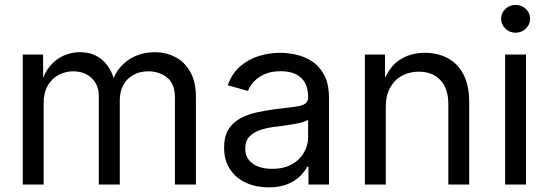

<svg xmlns="http://www.w3.org/2000/svg" viewBox="-20 -768 2284 799"><path d="M74.7 0V-541H159.2L159.7 -421.4H152.3Q164.1 -464.8 188.2 -493.4Q212.4 -522 244.9 -536.4Q277.3 -550.8 312.5 -550.8Q372.1 -550.8 409.9 -514.4Q447.8 -478 458.5 -420.9H445.8Q455.6 -460 481.2 -489.3Q506.8 -518.6 543.5 -534.7Q580.1 -550.8 623.5 -550.8Q670.9 -550.8 710 -530.3Q749 -509.8 772.2 -468.3Q795.4 -426.8 795.4 -363.3V0H708V-360.8Q708 -420.4 674.8 -445.8Q641.6 -471.2 597.7 -471.2Q561 -471.2 534.2 -455.8Q507.3 -440.4 492.9 -413.6Q478.5 -386.7 478.5 -351.6V0H391.1V-369.6Q391.1 -415.5 360.8 -443.4Q330.6 -471.2 284.2 -471.2Q252.4 -471.2 224.1 -456.3Q195.8 -441.4 178.7 -411.9Q161.6 -382.3 161.6 -338.9V0Z M1097.7 11.7Q1045.9 11.7 1003.9 -7.3Q961.9 -26.4 937.3 -63.5Q912.6 -100.6 912.6 -154.3Q912.6 -200.7 930.9 -229.7Q949.2 -258.8 980 -275.4Q1010.7 -292 1048.3 -300.3Q1085.9 -308.6 1124 -313.5Q1172.9 -319.8 1203.1 -323.2Q1233.4 -326.7 1247.8 -335Q1262.2 -343.3 1262.2 -363.3V-366.2Q1262.2 -399.4 1249.5 -422.9Q1236.8 -446.3 1211.4 -459Q1186 -471.7 1147.9 -471.7Q1109.4 -471.7 1081.8 -459.5Q1054.2 -447.3 1036.9 -428.7Q1019.5 -410.2 1012.2 -389.6L927.7 -413.1Q945.3 -462.4 979.5 -491.9Q1013.7 -521.5 1057.4 -534.9Q1101.1 -548.3 1146 -548.3Q1176.3 -548.3 1211.4 -540.8Q1246.6 -533.2 1277.8 -513.2Q1309.1 -493.2 1329.1 -456.1Q1349.1 -418.9 1349.1 -358.9V0H1263.7V-74.2H1258.3Q1249 -55.2 1229 -35.2Q1209 -15.1 1176.5 -1.7Q1144 11.7 1097.7 11.7ZM1112.3 -65.4Q1161.6 -65.4 1194.8 -84.2Q1228 -103 1245.1 -133.3Q1262.2 -163.6 1262.2 -196.8V-270.5Q1256.8 -264.6 1239.7 -259.8Q1222.7 -254.9 1200.2 -251Q1177.7 -247.1 1156 -244.4Q1134.3 -241.7 1120.1 -239.7Q1088.4 -235.8 1061 -226.3Q1033.7 -216.8 1017.1 -198.7Q1000.5 -180.7 1000.5 -149.4Q1000.5 -122.1 1014.9 -103.3Q1029.3 -84.5 1054.4 -75Q1079.6 -65.4 1112.3 -65.4Z M1585.4 -322.8V0H1498.5V-541H1582L1582.5 -409.7H1568.4Q1593.8 -484.4 1639.6 -516.4Q1685.5 -548.3 1747.6 -548.3Q1802.2 -548.3 1844 -525.6Q1885.7 -502.9 1909.2 -457.3Q1932.6 -411.6 1932.6 -342.3V0H1845.7V-335Q1845.7 -398.9 1813 -434.3Q1780.3 -469.7 1722.7 -469.7Q1684.1 -469.7 1652.8 -452.9Q1621.6 -436 1603.5 -403.3Q1585.4 -370.6 1585.4 -322.8Z M2082 0V-541H2168.9V0ZM2125.5 -631.8Q2101.1 -631.8 2083.3 -648.9Q2065.4 -666 2065.4 -689.9Q2065.4 -714.4 2083.3 -731Q2101.1 -747.6 2125.5 -747.6Q2150.4 -747.6 2168.2 -731Q2186 -714.4 2186 -689.9Q2186 -666 2168.2 -648.9Q2150.4 -631.8 2125.5 -631.8Z"/></svg>

Font: Inter 17pt
Style: Regular
Weight: 400
Version: Version 4.001;git-66647c0bb